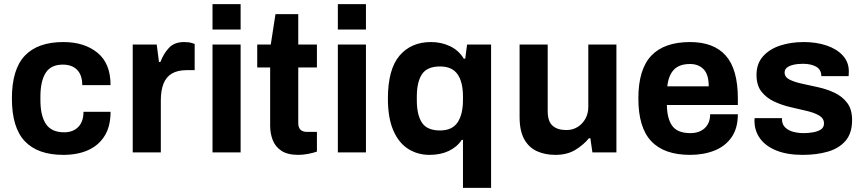

<svg xmlns="http://www.w3.org/2000/svg" viewBox="-20 -743 4208 936"><path d="M289 12Q164 12 101 -54.5Q38 -121 38 -263Q38 -405 101 -471.5Q164 -538 289 -538Q391 -538 455 -486Q519 -434 519 -328H381Q381 -377 356 -402.5Q331 -428 286 -428Q228 -428 202.5 -387.5Q177 -347 177 -271V-255Q177 -179 204 -138.5Q231 -98 293 -98Q336 -98 361.5 -124Q387 -150 387 -198H519Q519 -127 490 -80.5Q461 -34 409.5 -11Q358 12 289 12Z M627 0V-526H744L755 -441H762Q777 -481 803.5 -509.5Q830 -538 877 -538Q900 -538 914.5 -533.5Q929 -529 929 -529V-401H891Q846 -401 818 -384.5Q790 -368 777 -335Q764 -302 764 -254V0Z M1016 0V-526H1153V0ZM1016 -599V-723H1153V-599Z M1435 12Q1381 12 1351 -8.5Q1321 -29 1309 -61.5Q1297 -94 1297 -129V-414H1234V-526H1300L1323 -674H1434V-526H1525V-414H1434V-143Q1434 -100 1477 -100H1525V-4Q1509 2 1483 7Q1457 12 1435 12Z M1627 0V-526H1764V0ZM1627 -599V-723H1764V-599Z M2237 173V-61H2231Q2208 -26 2167.5 -7Q2127 12 2074 12Q2016 12 1970 -17Q1924 -46 1897.5 -107Q1871 -168 1871 -262Q1871 -405 1927.5 -471.5Q1984 -538 2081 -538Q2131 -538 2173.5 -518Q2216 -498 2241 -457H2248L2257 -526H2374V173ZM2125 -107Q2184 -107 2210.5 -146Q2237 -185 2237 -256V-272Q2237 -343 2210.5 -381Q2184 -419 2125 -419Q2062 -419 2037 -381Q2012 -343 2012 -272V-254Q2012 -183 2037 -145Q2062 -107 2125 -107Z M2687 12Q2637 12 2597.5 -6Q2558 -24 2535.5 -64.5Q2513 -105 2513 -173V-526H2650V-202Q2650 -151 2674 -130Q2698 -109 2741 -109Q2772 -109 2796 -124Q2820 -139 2834 -164.5Q2848 -190 2848 -222V-526H2985V0H2868L2858 -69H2851Q2825 -37 2785 -12.5Q2745 12 2687 12Z M3344 12Q3218 12 3155 -54.5Q3092 -121 3092 -263Q3092 -405 3155 -471.5Q3218 -538 3344 -538Q3460 -538 3518.5 -471.5Q3577 -405 3577 -263V-231H3231Q3232 -164 3257.5 -129Q3283 -94 3346 -94Q3374 -94 3395.5 -104.5Q3417 -115 3429.5 -135.5Q3442 -156 3442 -186H3577Q3577 -118 3546.5 -74Q3516 -30 3463 -9Q3410 12 3344 12ZM3233 -322H3435Q3435 -380 3410 -405.5Q3385 -431 3344 -431Q3292 -431 3265.5 -403.5Q3239 -376 3233 -322Z M3893 12Q3818 12 3765.5 -9Q3713 -30 3685.5 -67.5Q3658 -105 3658 -155Q3658 -159 3658.5 -163Q3659 -167 3659 -167H3792V-160Q3793 -135 3809 -120.5Q3825 -106 3848.5 -100Q3872 -94 3898 -94Q3921 -94 3944 -98Q3967 -102 3982 -112Q3997 -122 3997 -141Q3997 -166 3973 -180Q3949 -194 3912 -202.5Q3875 -211 3832.5 -221Q3790 -231 3753 -248.5Q3716 -266 3692 -296.5Q3668 -327 3668 -378Q3668 -432 3699 -467.5Q3730 -503 3782 -520.5Q3834 -538 3899 -538Q3960 -538 4010 -521Q4060 -504 4089 -472Q4118 -440 4118 -395Q4118 -387 4117.5 -380Q4117 -373 4117 -372H3984V-374Q3983 -404 3958.5 -418Q3934 -432 3894 -432Q3867 -432 3847 -427Q3827 -422 3816 -413Q3805 -404 3805 -390Q3805 -367 3829 -355Q3853 -343 3890 -335Q3927 -327 3969.5 -317.5Q4012 -308 4049 -290.5Q4086 -273 4110 -241.5Q4134 -210 4134 -158Q4134 -94 4102.5 -57Q4071 -20 4016.5 -4Q3962 12 3893 12Z"/></svg>

Font: Archivo VF Beta
Style: Regular
Weight: 400
Designer: Hector Gatti
Foundry: Omnibus-Type
Version: Version 1.002